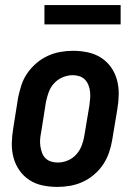

<svg xmlns="http://www.w3.org/2000/svg" viewBox="-20 -728 540 756"><path d="M206 8Q176 8 147.5 2Q119 -4 96 -19Q73 -34 57 -56.5Q41 -79 33.5 -106.5Q26 -134 26.5 -163.5Q27 -193 32 -222L51 -342Q56 -367 64 -392Q72 -417 87 -439Q102 -461 123 -479Q144 -497 168 -508Q192 -519 217.5 -523.5Q243 -528 267 -528Q297 -528 325.5 -522Q354 -516 377.5 -501Q401 -486 417 -463.5Q433 -441 440.5 -413.5Q448 -386 447.5 -356.5Q447 -327 442 -298L422 -178Q418 -153 409.5 -128Q401 -103 386.5 -81Q372 -59 351 -41Q330 -23 306 -12Q282 -1 256.5 3.5Q231 8 206 8ZM207 -88Q227 -88 246.5 -96Q266 -104 280 -119.5Q294 -135 301.5 -154.5Q309 -174 312 -193L332 -313Q334 -327 335 -341Q336 -355 334.5 -368Q333 -381 328 -393.5Q323 -406 314 -415Q305 -424 292.5 -428Q280 -432 266 -432Q247 -432 227.5 -424Q208 -416 193.5 -400.5Q179 -385 172 -365.5Q165 -346 161 -327L142 -207Q139 -193 138 -179Q137 -165 139 -152Q141 -139 145.5 -126.5Q150 -114 159 -105Q168 -96 181 -92Q194 -88 207 -88ZM155 -632V-708H455V-632Z"/></svg>

Font: Iosevka SS04
Style: Bold Italic
Weight: 700
Italic angle: -9°
Monospace: yes
Designer: Belleve Invis
Foundry: Belleve Invis
Version: Version 19.0.0; ttfautohint (v1.8.4)